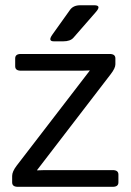

<svg xmlns="http://www.w3.org/2000/svg" viewBox="-20 -721 504 741"><path d="M188 -561.5Q163.6 -561.5 182.1 -587.4L250 -682.6Q262.7 -700.7 289.6 -700.7H343.8Q372.6 -700.7 350.6 -675.3L263.7 -575.7Q251.5 -561.5 224.1 -561.5ZM48.8 0Q26.9 0 26.9 -17.1V-42Q26.9 -58.6 43.9 -81.1L326.2 -448.2V-449.2Q311.5 -448.2 296.9 -448.2H60.5Q38.6 -448.2 38.6 -465.3V-495.6Q38.6 -512.7 60.5 -512.7H403.3Q425.3 -512.7 425.3 -495.6V-472.7Q425.3 -458 407.2 -434.6L123 -64.5V-63.5Q137.7 -64.5 152.3 -64.5H415Q437 -64.5 437 -47.4V-17.1Q437 0 415 0Z"/></svg>

Font: Istok Web
Style: Regular
Weight: 400
Designer: Andrey V. Panov
Foundry: Andrey V. Panov
Version: Version 1.0.2g